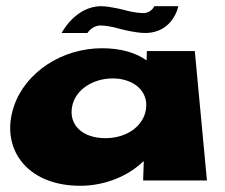

<svg xmlns="http://www.w3.org/2000/svg" viewBox="-20 -580 723 617"><path d="M362 -488C362 -488 331 -498 302 -498C276 -498 261 -474 261 -474H178C178 -474 222 -560 305 -560C335 -560 383 -547 383 -547C383 -547 413 -538 441 -538C466 -538 476 -560 476 -560H553C553 -560 537 -474 446 -474C414 -474 362 -488 362 -488ZM25 -239C-20 -108 61 17 238 17C321 17 395 -17 440 -61H442L440 0H645L606 -416H452L451 -386C416 -411 367 -425 308 -425C179 -425 62 -348 25 -239ZM212 -239C223 -293 280 -328 342 -328C404 -328 452 -293 450 -239C448 -181 393 -136 319 -136C242 -136 200 -181 212 -239Z"/></svg>

Font: Hussar Milosc
Style: Bold
Weight: 700
Foundry: Cannot Into Space Fonts
Version: Version 1.02